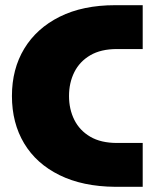

<svg xmlns="http://www.w3.org/2000/svg" viewBox="-20 -720 592 740"><path d="M424 0Q299 -1 209.5 -45Q120 -89 73 -167.5Q26 -246 26 -350Q26 -454 73.5 -532.5Q121 -611 210 -655.5Q299 -700 424 -700H530V-531H431Q369 -531 328 -507Q287 -483 266.5 -442Q246 -401 246 -350Q246 -299 266.5 -258Q287 -217 328 -193Q369 -169 431 -169H530V0Z"/></svg>

Font: MuseoModerno Black
Style: Regular
Weight: 900
Designer: Pablo Cosgaya, Héctor Gatti, Marcela Romero, and the Authors of The MuseoModerno Project.
Foundry: Omnibus-Type Team
Version: Version 1.001